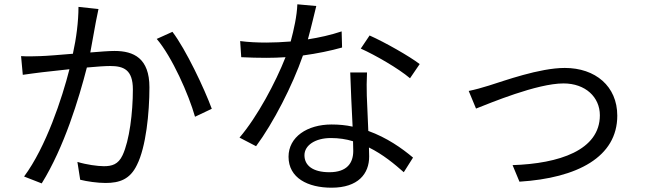

<svg xmlns="http://www.w3.org/2000/svg" viewBox="-20 -822 3040 893"><path d="M782 -674 709 -641C780 -558 858 -382 887 -279L965 -316C931 -409 844 -593 782 -674ZM78 -561 86 -474C112 -478 153 -483 176 -486L303 -500C269 -366 194 -138 92 -1L174 31C279 -138 347 -364 384 -508C428 -512 468 -515 492 -515C555 -515 598 -498 598 -406C598 -298 582 -168 550 -100C530 -57 500 -49 463 -49C435 -49 382 -56 340 -69L353 14C385 22 433 29 471 29C536 29 585 12 617 -55C659 -138 675 -297 675 -416C675 -551 602 -585 513 -585C489 -585 447 -582 400 -578L426 -721C430 -740 434 -762 438 -780L345 -790C345 -722 335 -644 319 -572C259 -567 200 -562 167 -561C135 -560 109 -559 78 -561Z M1887 -458 1932 -524C1885 -560 1771 -625 1699 -657L1658 -596C1725 -566 1833 -504 1887 -458ZM1622 -165 1623 -120C1623 -65 1595 -21 1512 -21C1434 -21 1396 -53 1396 -100C1396 -146 1446 -180 1519 -180C1555 -180 1590 -175 1622 -165ZM1687 -485H1609C1611 -414 1616 -315 1620 -233C1589 -240 1556 -243 1522 -243C1409 -243 1322 -185 1322 -93C1322 6 1412 51 1522 51C1646 51 1697 -14 1697 -94L1696 -136C1761 -104 1815 -59 1858 -21L1901 -89C1849 -133 1779 -182 1693 -213L1686 -377C1685 -413 1685 -444 1687 -485ZM1451 -794 1363 -802C1361 -748 1347 -685 1332 -629C1293 -626 1255 -624 1219 -624C1177 -624 1134 -626 1097 -631L1102 -556C1140 -554 1182 -553 1219 -553C1248 -553 1278 -554 1308 -556C1262 -439 1177 -279 1094 -182L1171 -142C1251 -250 1340 -423 1389 -564C1455 -573 1518 -586 1571 -601L1569 -676C1518 -659 1464 -647 1412 -639C1428 -697 1442 -758 1451 -794Z M2160 -399 2194 -317C2258 -342 2477 -434 2601 -434C2703 -434 2770 -370 2770 -286C2770 -123 2580 -61 2364 -54L2396 23C2666 6 2851 -92 2851 -284C2851 -421 2749 -506 2607 -506C2489 -506 2325 -446 2254 -424C2222 -414 2190 -405 2160 -399Z"/></svg>

Font: Noto Sans CJK SC
Style: Regular
Weight: 400
Designer: Ryoko NISHIZUKA 西塚涼子 (kana, bopomofo & ideographs); Paul D. Hunt (Latin, Greek & Cyrillic); Sandoll Communications 산돌커뮤니
Foundry: Adobe
Version: Version 2.004;hotconv 1.0.118;makeotfexe 2.5.65603